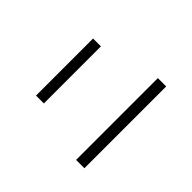

<svg xmlns="http://www.w3.org/2000/svg" viewBox="-58 -937 1115 1115"><g transform="rotate(-45 500.0 -379.5)"><path d="M254.9 -627.9V-563.5H723.6V-627.9ZM155.3 -199.2V-130.9H827.1V-199.2Z"/></g></svg>

Font: DotumChe
Style: Regular
Weight: 400
Monospace: yes
Version: Version 2.21